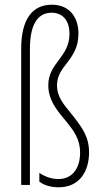

<svg xmlns="http://www.w3.org/2000/svg" viewBox="-20 -785 432 815"><path d="M313 -642C313 -713 274 -765 200 -765C113 -765 70 -697 70 -579V0H107V-577C107 -671 134 -731 199 -731C250 -731 275 -693 275 -642C275 -541 185 -519 185 -423C185 -367 213 -326 255 -277C293 -231 320 -195 320 -137C320 -72 288 -25 228 -25C200 -25 173 -34 147 -51V-14C169 3 200 10 229 10C317 10 358 -57 358 -138C358 -202 332 -240 286 -298C251 -342 222 -371 222 -424C222 -507 313 -530 313 -642Z"/></svg>

Font: Noto Sans Georgian ExtraCondensed ExtraLight
Style: Regular
Weight: 200
Width: 2
Designer: Monotype Design Team, Akaki Razmadze
Foundry: Google LLC
Version: Version 2.005